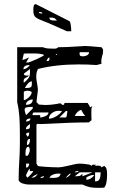

<svg xmlns="http://www.w3.org/2000/svg" viewBox="-20 -882 558 927"><path d="M70 -12Q70 -42 71 -65Q72 -88 73 -103Q76 -150 76 -194V-235Q76 -283 73.5 -319Q71 -355 63 -389V-654H187Q200 -649 211 -648Q222 -647 243 -647Q255 -647 261 -654Q304 -654 358 -658L391 -660Q404 -660 470 -654Q472 -652 474.5 -648Q477 -644 478 -641Q478 -624 473 -611Q469 -597 469 -585L470 -574L446 -568Q404 -571 361 -571Q250 -571 163 -549Q158 -538 156.5 -530Q155 -522 155 -510Q155 -499 159 -479Q163 -457 163 -447L156 -389L168 -377L200 -375Q223 -375 253 -380Q264 -383 273 -383Q280 -376 282 -376H281L283 -375Q291 -375 291 -385H403Q411 -374 415 -364L427 -370Q423 -366 422 -359.5Q421 -353 421 -344Q421 -307 422 -302L409 -291Q328 -291 202 -284L174 -283L164 -284Q156 -284 156 -278V-92L163 -81Q164 -79 200.5 -76.5Q237 -74 264 -74Q276 -74 310 -82Q348 -92 365 -92Q378 -92 396 -89.5Q414 -87 415 -86L422 -81Q423 -87 433 -87L446 -86L435 -81L449 -82H455Q461 -82 464.5 -80.5Q468 -79 470 -74Q473 -75 476.5 -77.5Q480 -80 483 -81Q492 -75 494.5 -65.5Q497 -56 497 -40Q497 9 483 24L456 25Q430 25 415 22Q400 19 378 9H120Q106 9 90 4Q74 -1 70 -12ZM364 -623Q364 -615 368 -612.5Q372 -610 380 -610Q391 -610 400.5 -615Q410 -620 410 -630H365Q364 -627 364 -623ZM113 -580Q121 -580 156.5 -596Q192 -612 193 -617Q177 -624 143 -624Q95 -624 95 -623L88 -593Q98 -593 120 -605L106 -580ZM248 -617H255V-623ZM205 -589Q205 -587 208 -587Q219 -587 219 -598L218 -605Q212 -603 209 -597Q206 -591 205 -589ZM93 -548Q102 -548 110.5 -554Q119 -560 124 -568H120Q109 -568 101 -563Q93 -558 93 -548ZM94 -491 95 -482Q112 -496 118.5 -506Q125 -516 125 -534L124 -549Q118 -543 106.5 -535Q95 -527 95 -525Q95 -517 111 -517L120 -518Q116 -512 109 -509Q102 -506 98 -502.5Q94 -499 94 -491ZM100 -457Q118 -457 124.5 -459Q131 -461 132.5 -466.5Q134 -472 134 -489Q117 -489 100 -457ZM95 -439V-399Q105 -399 119 -412Q133 -425 133 -437Q133 -439 126 -441.5Q119 -444 113 -444Q108 -444 101.5 -442Q95 -440 95 -439ZM105 -376Q138 -376 138 -402Q126 -402 115.5 -394.5Q105 -387 105 -376ZM106 -326 138 -358V-366Q122 -366 110.5 -364Q99 -362 99 -353Q99 -345 102 -337Q105 -329 106 -326ZM341 -322H391Q380 -335 372 -352Q362 -349 353.5 -340.5Q345 -332 341 -322ZM216 -309Q232 -309 251.5 -320.5Q271 -332 279 -346L265 -347Q247 -348 231.5 -336.5Q216 -325 216 -309ZM298 -315Q301 -315 303 -327Q305 -339 305 -346H298L267 -315ZM214 -339H144Q137 -339 137 -326H174V-315Q186 -315 200 -321.5Q214 -328 214 -339ZM106 -295Q114 -295 120.5 -298.5Q127 -302 127 -310Q106 -310 106 -295ZM105 -258Q117 -258 121 -261.5Q125 -265 125 -276L124 -283Q123 -282 114 -275Q105 -268 105 -258ZM113 -222Q121 -225 121 -242Q117 -242 111.5 -240.5Q106 -239 106 -234Q107 -232 109 -228Q111 -224 113 -222ZM110 -182Q125 -182 125 -211Q115 -211 112.5 -203.5Q110 -196 110 -182ZM103 -142Q103 -137 103.5 -134Q104 -131 104 -130H113Q115 -130 119.5 -140.5Q124 -151 124 -156Q124 -161 122 -167.5Q120 -174 118 -174L117 -173Q103 -173 103 -142ZM121 -92H106V-73Q114 -73 117.5 -79Q121 -85 121 -92ZM113 -24Q115 -26 127.5 -38.5Q140 -51 140 -56H124V-67Q118 -64 112.5 -51Q107 -38 106 -37V-35Q106 -31 109 -28Q112 -25 113 -24ZM341 -50H343Q358 -50 360 -56H354Q350 -56 346.5 -55Q343 -54 341 -50ZM378 -43V-31L427 -50H365L341 -31Q357 -31 363.5 -32.5Q370 -34 378 -43ZM466 -50H439V-6Q456 -6 461 -18Q466 -30 466 -50ZM218 -24 236 -23Q252 -23 260.5 -26.5Q269 -30 273 -43L261 -44Q248 -44 236 -39Q224 -34 218 -24ZM298 -24Q302 -24 310 -30Q318 -36 322 -43L319 -44Q317 -44 310 -37.5Q303 -31 298 -24ZM131 -24Q143 -24 148.5 -27.5Q154 -31 163 -43Q146 -36 131 -24ZM397 -24V-14Q408 -14 418.5 -20.5Q429 -27 435 -37H427Q422 -37 409.5 -32Q397 -27 397 -24ZM174 -24 181 -23Q190 -23 193 -31H190Q187 -31 182 -29Q177 -27 174 -24ZM141 -838Q141 -862 152 -862L155 -861L315 -780Q319 -778 321.5 -762.5Q324 -747 324 -731H303L274 -744Q213 -772 173 -787Q154 -795 147.5 -803.5Q141 -812 141 -833ZM185 -817Q183 -822 179.5 -823Q176 -824 172 -824Q168 -824 167 -824Q169 -819 172 -818Q175 -817 179 -817Q183 -817 185 -817ZM255 -783Q247 -793 240.5 -795Q234 -797 227 -797Q220 -797 218 -797Q220 -787 225.5 -785Q231 -783 241 -783Q251 -783 255 -783Z"/></svg>

Font: Cabin Sketch
Style: Regular
Weight: 400
Version: Version 1.100